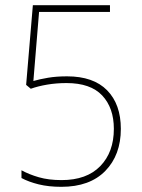

<svg xmlns="http://www.w3.org/2000/svg" viewBox="-20 -803 549 742"><path d="M217 -81Q168 -81 129.5 -90.5Q91 -100 63 -115V-145Q92 -129 130 -118Q168 -107 218 -107Q315 -107 367.5 -161Q420 -215 420 -305Q420 -386 375 -434Q330 -482 237 -482Q198 -482 162.5 -476Q127 -470 99 -460L81 -475L107 -783H405V-757H131L109 -490Q133 -497 165.5 -502.5Q198 -508 239 -508Q341 -508 394 -454Q447 -400 447 -305Q447 -204 387 -142.5Q327 -81 217 -81Z"/></svg>

Font: Noto Sans Kannada UI SemiCondensed Thin
Style: Regular
Weight: 100
Width: 4
Designer: Jelle Bosma - Monotype Design Team
Foundry: Monotype Imaging Inc.
Version: Version 2.005; ttfautohint (v1.8.4.7-5d5b)